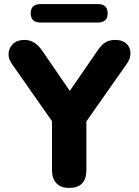

<svg xmlns="http://www.w3.org/2000/svg" viewBox="-20 -909 678 938"><path d="M178 -799Q130 -799 130 -844Q130 -889 178 -889H459Q506 -889 506 -844Q506 -799 459 -799ZM318 9Q278 9 256 -13.5Q234 -36 234 -78V-317L36 -600Q20 -623 22 -649.5Q24 -676 44 -695Q64 -714 100 -714Q151 -714 187 -660L321 -465L456 -661Q475 -690 495 -702Q515 -714 543 -714Q578 -714 597 -696.5Q616 -679 617.5 -652.5Q619 -626 600 -598L402 -316V-78Q402 9 318 9Z"/></svg>

Font: Chiron GoRound TC EB
Style: Regular
Weight: 700
Designer: Ryoko NISHIZUKA 西塚涼子 (kana, bopomofo & ideographs); Paul D. Hunt (Latin, Greek & Cyrillic); Sandoll Communications 산돌커뮤니
Foundry: Adobe
Version: Version 1.000;hotconv 1.1.1;makeotfexe 2.6.0